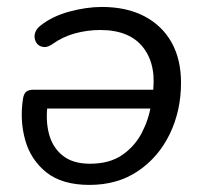

<svg xmlns="http://www.w3.org/2000/svg" viewBox="-20 -515 582 544"><path d="M233.5 8.9Q156.2 8.9 111.6 -26.5Q67.1 -62 51.4 -118.2Q35.7 -174.3 45.2 -235.8Q47.7 -250.4 54.9 -255.6Q62.1 -260.8 74.9 -260.8H430.5L422.1 -207.4H93.8L115.2 -220.8Q108.7 -175.3 118.5 -136.7Q128.3 -98 157.1 -74.6Q185.9 -51.1 234.9 -51.1Q290 -51.1 325.9 -75.6Q361.7 -100.2 381.7 -138.5Q401.6 -176.9 407.7 -217.2L411.6 -241.3Q425.7 -327 387.2 -378.5Q348.6 -430 264.2 -430Q227.8 -430 192.4 -420.4Q157 -410.7 128.4 -389.9Q115.2 -381 105 -381.7Q94.7 -382.4 87.8 -388.4Q81 -394.5 78.7 -404.5Q76.4 -414.5 80.5 -424.7Q84.7 -435 95.3 -442.9Q128.2 -469 176.7 -482.2Q225.2 -495.3 268.8 -495.3Q338.5 -495.3 388.8 -469.1Q439.1 -442.9 466 -395Q492.9 -347.1 492.9 -280.7Q492.9 -201.8 461.3 -136Q429.7 -70.2 371.6 -30.7Q313.5 8.9 233.5 8.9Z"/></svg>

Font: Nunito ExtraLight
Style: Italic
Weight: 200
Italic angle: -9°
Designer: Vernon Adams
Foundry: Vernon Adams
Version: Version 3.602